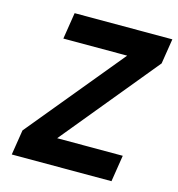

<svg xmlns="http://www.w3.org/2000/svg" viewBox="-109 -835 860 930"><g transform="rotate(15 320.5 -370.0)"><path d="M34 0 54 -126 450 -607H130L151 -740H641L621 -614L226 -133H555L534 0Z"/></g></svg>

Font: Exo Thin
Style: Bold Italic
Weight: 700
Italic angle: -9°
Version: Version 2.000